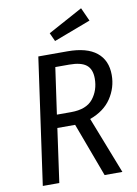

<svg xmlns="http://www.w3.org/2000/svg" viewBox="-98 -967 737 1031"><g transform="rotate(-10 271.0 -452.0)"><path d="M363 -310 484 0H387L278 -293H181L140 0H50L147 -689H306Q411 -689 464.5 -646Q518 -603 518 -523Q518 -454 479.5 -396Q441 -338 363 -310ZM268 -364Q352 -364 388.5 -410Q425 -456 425 -520Q425 -571 396 -594Q367 -617 303 -617H227L191 -364ZM451 -831 250 -755 229 -801 418 -904Z"/></g></svg>

Font: Fira Sans Condensed
Style: Italic
Weight: 400
Width: 3
Italic angle: -8°
Designer: bBox Type GmbH & Carrois Corporate GbR & Edenspiekermann AG
Foundry: bBox Type GmbH & Carrois Corporate GbR & Edenspiekermann AG
Version: Version 4.301